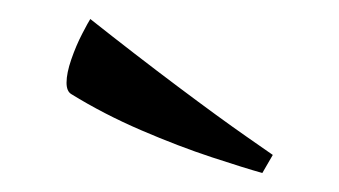

<svg xmlns="http://www.w3.org/2000/svg" viewBox="-20 -700 357 202"><path d="M267 -537 256 -518Q238 -523 203 -534.5Q168 -546 128.5 -563Q89 -580 55 -601Q50 -604 50 -613Q50 -623 55 -637.5Q60 -652 66.5 -664.5Q73 -677 75 -680Q123 -642 167 -609Q211 -576 239 -556.5Q267 -537 267 -537Z"/></svg>

Font: Mate SC
Style: Regular
Weight: 400
Designer: Eduardo Rodriguez Tunni
Foundry: Eduardo Rodriguez Tunni
Version: Version 1.003; ttfautohint (v1.8.4.7-5d5b);gftools[0.9.24]